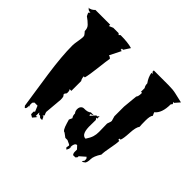

<svg xmlns="http://www.w3.org/2000/svg" viewBox="-176 -973 1260 1260"><g transform="rotate(45 454.0 -343.0)"><path d="M276.9 22 276.4 31.7 257.3 54.2 237.3 42.5Q236.8 29.8 236.8 22.2Q236.8 14.6 244.6 13.7L227.5 -26.9H198.7L189 -15.1V3.4Q189 4.9 193.6 14.6Q198.2 24.4 198.7 25.9L189 8.8V16.1Q189 42.5 178.2 42.5L168.9 31.7Q165 3.4 151.4 -84.5Q137.7 -172.4 130.9 -222.7Q109.9 -370.1 109.9 -467.3Q109.9 -483.4 115.2 -514.4Q120.6 -545.4 120.6 -555.4Q120.6 -565.4 117.9 -570.6Q115.2 -575.7 108.6 -582.8Q102.1 -589.8 100.6 -591.8Q100.6 -619.6 85 -634.8Q66.4 -653.8 41 -671.4L31.2 -692.9L41 -704.6H34.2Q22 -704.6 12.7 -716.8H5.9Q33.7 -719.2 52.2 -739.7H189V-727.5Q216.3 -739.7 217.8 -739.7H267.1L276.4 -731L285.6 -739.7Q354 -739.7 394 -727.5L365.2 -683.1H354.5V-671.4H365.2L325.2 -591.8Q336.9 -589.8 345.7 -580.1Q341.3 -556.6 333 -483.6Q324.7 -410.6 315.9 -377.4H305.7Q307.6 -353.5 315.9 -343.8V-252.4H298.8Q306.6 -248 306.6 -226.6L305.7 -219.2L296.9 -208V-196.3Q307.6 -196.3 307.6 -162.1L296.9 -38.6Q296.9 -32.7 305.7 -15.1L296.9 -3.9H305.7L315.9 18.6H296.9L285.6 7.8H276.4L267.1 -3.9V29.3Q275.4 29.3 276.9 22ZM624 39.6Q614.3 29.8 614.3 15.6V-6.3L594.2 -27.8Q571.8 -27.8 571.8 21Q572.8 13.7 576.2 8.8Q575.7 29.8 564.5 43.5L554.7 32.2L558.6 13.7Q558.6 9.3 553.2 6.3Q547.9 3.4 525.9 -6.3H506.3L477.1 -27.8Q460.9 -27.8 445.3 -81.5Q439 -104.5 437.5 -107.9L447.8 -130.9Q437.5 -141.6 437.5 -164.6Q427.2 -176.8 427.2 -193.8Q427.2 -210.9 435.8 -220.2Q444.3 -229.5 456.1 -229.5Q491.7 -228.5 506.3 -243.2H533.2L510.7 -231.4L515.6 -220.7L545.9 -254.4H554.7L564.5 -266.6V-243.2H554.7L564.5 -231.4L564 -188Q560.5 -96.2 603.5 -96.2Q622.1 -124.5 628.4 -144.8Q634.8 -165 634.8 -190.4L633.3 -266.6Q633.3 -269.5 638.2 -281Q643.1 -292.5 643.1 -300.3L633.3 -334.5V-423.8L643.1 -526.9Q652.8 -537.6 652.8 -565.4V-571.3H643.1V-605.5Q633.3 -618.7 633.3 -639.6Q609.9 -671.4 603.5 -707.5H614.3L603.5 -718.8V-730H740.7Q782.2 -730 810.5 -723.1Q867.2 -709.5 877.9 -707.5L848.1 -673.3H839.4L848.1 -662.1L839.4 -650.4Q839.4 -568.8 799.3 -537.6L809.6 -514.6Q797.4 -502 797.4 -459.5Q797.4 -417 799.3 -402.3Q784.2 -383.3 781.5 -327.9Q778.8 -272.5 770.5 -254.4H760.7V-243.2H770.5Q770.5 -218.3 760.7 -169.9Q751 -121.6 751 -96.2Q722.2 -52.7 722.2 -23.9Q722.2 4.9 711.4 17.1V16.1L701.2 23.4Q691.9 25.4 691.4 25.9Q691.4 23.4 692.4 22L701.2 10.7V-6.3L692.4 -17.6L652.8 17.1V26.9L643.1 37.6H624Z"/></g></svg>

Font: Butcherman
Style: Regular
Weight: 400
Version: Version 001.003